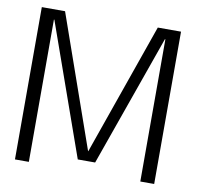

<svg xmlns="http://www.w3.org/2000/svg" viewBox="-76 -757 884 838"><g transform="rotate(10 366.0 -337.5)"><path d="M43 0H104.5V-630.5H106.5L313 -47.5H390L596.5 -630.5H598.5V0H660V-675H557L352 -91H351L146 -675H43Z"/></g></svg>

Font: Anybody Light
Style: Regular
Weight: 300
Designer: Tyler Finck
Foundry: Etcetera Type Company
Version: Version 1.111; ttfautohint (v1.8.4)